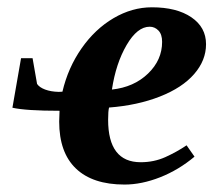

<svg xmlns="http://www.w3.org/2000/svg" viewBox="-20 -491 596 521"><path d="M539.1 -371.1Q539.1 -327.1 506.8 -290Q474.6 -252.9 413.8 -229Q353 -205.1 275.9 -199.2Q273.4 -189.5 273.4 -166Q273.4 -50.8 361.8 -50.8Q397.9 -50.8 428.7 -64.7Q459.5 -78.6 486.3 -96.7L507.8 -65.9Q464.8 -29.8 414.6 -10Q364.3 9.8 317.9 9.8Q231.4 9.8 186 -33.7Q140.6 -77.1 140.6 -161.1L141.6 -190.4Q49.8 -190.4 13.7 -198.7L37.1 -333H68.4L80.6 -263.2Q86.9 -253.9 102.5 -248Q118.2 -242.2 139.2 -241.7L149.4 -242.2Q164.6 -307.1 201.2 -359.6Q237.8 -412.1 288.1 -441.7Q338.4 -471.2 392.1 -471.2Q459.5 -471.2 499.3 -444.1Q539.1 -417 539.1 -371.1ZM283.7 -248Q343.3 -254.4 381.6 -291.3Q419.9 -328.1 419.9 -377.4Q419.9 -397.9 409.9 -408.2Q399.9 -418.5 386.2 -418.5Q352.5 -418.5 323.5 -368.7Q294.4 -318.8 283.7 -248Z"/></svg>

Font: Liberation Serif
Style: Bold Italic
Weight: 700
Italic angle: -16.333°
Designer: Steve Matteson
Foundry: Ascender Corporation
Version: Version 2.1.5